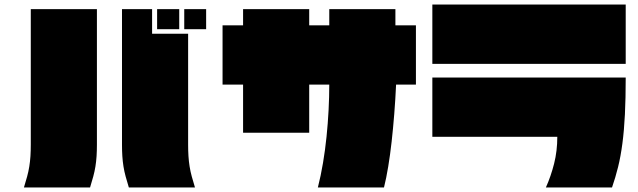

<svg xmlns="http://www.w3.org/2000/svg" viewBox="-20 -777 2800 842"><path d="M375 45H85Q93 19 99 -3Q105 -25 108.5 -47Q112 -69 113.5 -92Q115 -115 115 -142V-737H405V-142Q405 -115 403.5 -92Q402 -69 398.5 -47Q395 -25 389 -3Q383 19 375 45ZM545 45Q537 19 531 -3Q525 -25 521.5 -47Q518 -69 516.5 -92Q515 -115 515 -142V-737H647V-629H805V-142Q805 -115 806.5 -92Q808 -69 811.5 -47Q815 -25 821 -3Q827 19 835 45ZM884 -649H788V-737H884ZM766 -649H669V-737H766Z M1664 45H1374Q1387 -6 1396.5 -62.5Q1406 -119 1412 -177.5Q1418 -236 1421 -294.5Q1424 -353 1424 -406H1336V-195H1046V-406H956V-666H1046V-737H1336V-666H1424V-737H1714V-666H1804V-406H1717Q1714 -341 1709 -277.5Q1704 -214 1697.5 -156Q1691 -98 1682.5 -46.5Q1674 5 1664 45Z M2724 -497H1876V-757H2724ZM2664 45H2374Q2396 -4 2410 -59.5Q2424 -115 2424 -177H1876V-437H2724Q2724 -346 2720.5 -275.5Q2717 -205 2709.5 -148Q2702 -91 2690.5 -44.5Q2679 2 2664 45Z"/></svg>

Font: ChangwonDangamAsac Bold
Style: Regular
Weight: 700
Designer: Choi Chi-young, Lee Youngbeen, Kim Jungjin, Yoon Jihee, Han Dohee
Foundry: YoonDesign Inc.
Version: Version 1.010;Build 20210623